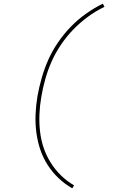

<svg xmlns="http://www.w3.org/2000/svg" viewBox="-20 -861 640 1042"><path d="M372 161Q332 138 298.5 106.5Q265 75 239.5 35.5Q214 -4 199 -48Q184 -92 177.5 -141Q171 -190 173 -239.5Q175 -289 183 -337Q192 -388 206.5 -438.5Q221 -489 242 -536.5Q263 -584 294 -629.5Q325 -675 362.5 -714Q400 -753 444.5 -785Q489 -817 538 -841L547 -824Q499 -801 456.5 -769.5Q414 -738 377.5 -700.5Q341 -663 311 -618.5Q281 -574 260.5 -528Q240 -482 226 -432.5Q212 -383 204 -334Q196 -288 194 -240.5Q192 -193 197.5 -146Q203 -99 217.5 -57Q232 -15 256 23Q280 61 312 92Q344 123 382 145Z"/></svg>

Font: Iosevka Curly Slab ThEx
Style: Italic
Weight: 100
Width: 7
Italic angle: -9°
Monospace: yes
Designer: Belleve Invis
Foundry: Belleve Invis
Version: Version 11.1.0; ttfautohint (v1.8.3)